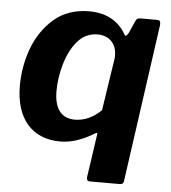

<svg xmlns="http://www.w3.org/2000/svg" viewBox="-51 -588 712 800"><g transform="rotate(5 304.5 -188.0)"><path d="M475 165C487 165 495 163 496 151L588 -503C589 -506 589 -510 589 -515C589 -527 585 -530 573 -530H505C493 -530 488 -526 483 -513L463 -468C458 -458 454 -453 450 -453C447 -453 446 -454 445 -457C418 -505 370 -541 290 -541C232 -541 183 -524 144 -491C105 -457 76 -415 57 -364C38 -313 29 -260 29 -207C29 -70 98 10 217 10C261 10 307 -5 355 -34C360 -37 364 -39 366 -39C367 -39 368 -38 368 -35L342 143C342 146 341 148 341 150C341 160 345 165 353 165ZM269 -86C214 -86 183 -123 183 -198C183 -233 188 -270 199 -309C210 -348 226 -381 249 -408C272 -435 300 -448 334 -448C382 -448 413 -416 413 -368C413 -361 413 -355 412 -351L379 -135C345 -102 308 -86 269 -86Z"/></g></svg>

Font: Libre Franklin
Style: Bold Italic
Weight: 700
Italic angle: -8°
Designer: Pablo Impallari, Rodrigo Fuenzalida
Foundry: Impallari Type
Version: Version 1.002; ttfautohint (v1.5)